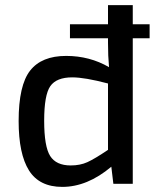

<svg xmlns="http://www.w3.org/2000/svg" viewBox="-20 -720 610 752"><path d="M566 -570H500V0H424L416 -67Q322 12 224 12Q134 12 93.5 -52.5Q53 -117 53 -246Q53 -386 98 -443.5Q143 -501 239 -501Q331 -501 407 -457Q403 -500 403 -553V-570H254V-625H403V-700H500V-625H566ZM403 -133V-393Q312 -417 263 -417Q201 -417 177 -382.5Q153 -348 153 -247Q153 -146 176.5 -109Q200 -72 257 -72Q294 -72 322.5 -85Q351 -98 403 -133Z"/></svg>

Font: Exo 2.0 Medium
Style: Regular
Weight: 500
Designer: Natanael Gama
Version: Version 1.001;PS 001.001;hotconv 1.0.70;makeotf.lib2.5.58329